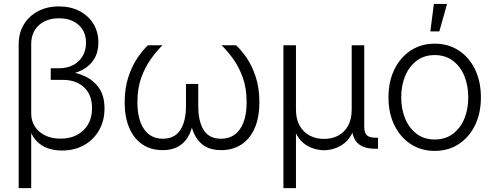

<svg xmlns="http://www.w3.org/2000/svg" viewBox="-20 -770 2558 994"><path d="M76.7 204.1V-541Q76.7 -599.1 103.3 -643.1Q129.9 -687 176.8 -711.9Q223.6 -736.8 285.2 -736.8Q345.2 -736.8 391.4 -712.9Q437.5 -689 463.4 -647Q489.3 -605 489.3 -549.8Q489.3 -500 467.5 -464.6Q445.8 -429.2 407.7 -408.9Q369.6 -388.7 320.3 -382.3V-400.9Q374 -396.5 419.7 -375.2Q465.3 -354 493.2 -313.5Q521 -272.9 521 -208.5Q521 -145 492.9 -95.7Q464.8 -46.4 415.3 -18.6Q365.7 9.3 300.8 9.3Q260.3 9.3 226.6 -2.9Q192.9 -15.1 168.5 -40.8Q144 -66.4 132.3 -106L141.6 -112.8V204.1ZM293.9 -52.2Q342.8 -52.2 379.4 -71.8Q416 -91.3 436.3 -126.5Q456.5 -161.6 456.5 -209Q456.5 -279.3 415.3 -317.9Q374 -356.4 305.7 -356.4H242.7V-416.5H284.2Q327.1 -416.5 358.6 -433.1Q390.1 -449.7 407.7 -479.5Q425.3 -509.3 425.3 -548.8Q425.3 -606.4 387 -640.9Q348.6 -675.3 285.2 -675.3Q220.7 -675.3 181.2 -639.2Q141.6 -603 141.6 -542V-181.6Q141.6 -144.5 160.4 -115.2Q179.2 -85.9 213.4 -69.1Q247.6 -52.2 293.9 -52.2Z M821.8 7.3Q762.2 7.3 718.3 -21.7Q674.3 -50.8 649.9 -106.2Q625.5 -161.6 625.5 -240.7Q625.5 -313.5 644.3 -370.6Q663.1 -427.7 690.9 -469.2Q718.8 -510.7 746.1 -535.6H820.8Q790.5 -505.4 760.7 -463.9Q731 -422.4 711.2 -367.7Q691.4 -313 691.4 -240.7Q691.4 -152.3 725.3 -102.1Q759.3 -51.8 823.2 -51.8Q883.3 -51.8 913.1 -96.4Q942.9 -141.1 942.9 -223.6V-335.4H1006.3V-223.6Q1006.3 -141.1 1034.7 -96.4Q1063 -51.8 1123.5 -51.8Q1188.5 -51.8 1222.7 -102.1Q1256.8 -152.3 1256.8 -240.7Q1256.8 -314 1236.8 -369.1Q1216.8 -424.3 1187 -465.3Q1157.2 -506.3 1127.4 -535.6H1202.1Q1229.5 -510.7 1257.3 -470Q1285.2 -429.2 1304 -371.8Q1322.8 -314.5 1322.8 -240.7Q1322.8 -161.1 1298.3 -106Q1273.9 -50.8 1229.5 -21.7Q1185.1 7.3 1125 7.3Q1075.2 7.3 1043 -11.7Q1010.7 -30.8 992.7 -63Q974.6 -95.2 966.8 -134.3H979.5Q972.2 -93.8 953.6 -61.8Q935.1 -29.8 902.6 -11.2Q870.1 7.3 821.8 7.3Z M1447.3 204.1V-535.6H1512.2V-203.1Q1512.2 -153.3 1531.5 -119.1Q1550.8 -85 1583.7 -67.9Q1616.7 -50.8 1657.7 -50.8Q1699.2 -50.8 1731.4 -68.1Q1763.7 -85.4 1782.2 -119.4Q1800.8 -153.3 1800.8 -203.1V-535.6H1865.7V-114.3Q1865.7 -82.5 1879.2 -69.8Q1892.6 -57.1 1923.8 -57.1H1937V0H1922.4Q1861.8 0 1832 -28.6Q1802.2 -57.1 1802.2 -113.8V-174.3H1821.8Q1821.8 -120.6 1805.7 -85.4Q1789.6 -50.3 1764.2 -29.8Q1738.8 -9.3 1710.4 -0.7Q1682.1 7.8 1657.2 7.8Q1632.8 7.8 1604.2 -0.7Q1575.7 -9.3 1550.5 -29.8Q1525.4 -50.3 1509.5 -85.4Q1493.7 -120.6 1493.7 -174.3H1512.2V204.1Z M2230.5 11.2Q2160.2 11.2 2106.2 -24.2Q2052.2 -59.6 2021.7 -122.1Q1991.2 -184.6 1991.2 -265.6Q1991.2 -347.7 2021.7 -410.4Q2052.2 -473.1 2106.2 -508.5Q2160.2 -543.9 2230.5 -543.9Q2301.3 -543.9 2355.2 -508.5Q2409.2 -473.1 2439.5 -410.4Q2469.7 -347.7 2469.7 -265.6Q2469.7 -184.6 2439.5 -122.1Q2409.2 -59.6 2355.2 -24.2Q2301.3 11.2 2230.5 11.2ZM2230.5 -47.9Q2285.6 -47.9 2324.5 -76.9Q2363.3 -106 2383.8 -155.3Q2404.3 -204.6 2404.3 -265.6Q2404.3 -327.1 2383.8 -377Q2363.3 -426.8 2324.2 -455.8Q2285.2 -484.9 2230.5 -484.9Q2176.3 -484.9 2137.5 -455.8Q2098.6 -426.8 2077.9 -377.2Q2057.1 -327.6 2057.1 -265.6Q2057.1 -204.6 2077.9 -155.3Q2098.6 -106 2137.2 -76.9Q2175.8 -47.9 2230.5 -47.9ZM2208 -607.4 2226.1 -749.5H2294.4L2254.4 -607.4Z"/></svg>

Font: Inter 20pt Light
Style: Regular
Weight: 300
Version: Version 4.001;git-66647c0bb